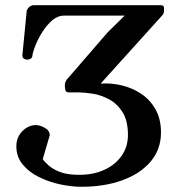

<svg xmlns="http://www.w3.org/2000/svg" viewBox="-20 -713 700 746"><path d="M296.4 12.7Q257.8 12.7 214.1 3.4Q170.4 -5.9 131.6 -24.9Q92.8 -43.9 68.1 -74Q43.5 -104 43.5 -145Q43.5 -169.4 54.7 -187.7Q65.9 -206.1 83.3 -216.6Q100.6 -227.1 118.7 -227.1Q134.8 -227.1 154.1 -216.3Q173.3 -205.6 173.3 -187.5L146 -94.2Q153.8 -83.5 170.2 -69.1Q186.5 -54.7 214.8 -44.2Q243.2 -33.7 287.6 -33.7Q343.3 -33.7 386 -53.5Q428.7 -73.2 452.9 -108.2Q477.1 -143.1 477.1 -188.5Q477.1 -244.1 456.1 -277.3Q435.1 -310.5 403.8 -327.1Q372.6 -343.8 340.3 -348.9Q308.1 -354 285.6 -354H247.6Q235.8 -354 233.9 -363Q231.9 -372.1 231.9 -381.8Q231.9 -389.6 235.4 -397.2Q238.8 -404.8 247.6 -413.1L397.9 -586.9L464.4 -652.3H227.5Q204.6 -652.3 183.3 -634.3Q162.1 -616.2 145.3 -589.8Q128.4 -563.5 118.2 -537.8Q107.9 -512.2 106 -498Q105 -481.4 84.5 -481.4Q77.6 -481.4 72 -485.8Q66.4 -490.2 66.9 -498L84 -672.9Q94.2 -692.9 111.8 -692.9H603.5Q610.4 -692.9 613.8 -690.4Q617.2 -688 617.2 -681.2V-669.4Q617.2 -666 616 -662.1Q614.7 -658.2 611.3 -654.3L371.1 -388.2Q411.6 -391.1 452.9 -381.3Q494.1 -371.6 528.8 -348.4Q563.5 -325.2 584.5 -287.6Q605.5 -250 605.5 -198.2Q605.5 -132.8 565.4 -85.4Q525.4 -38.1 455.6 -12.7Q385.7 12.7 296.4 12.7Z"/></svg>

Font: Gelasio Medium
Style: Regular
Weight: 500
Designer: Eben Sorkin
Foundry: Eben Sorkin
Version: Version 1.008